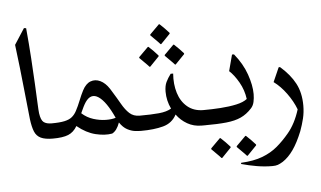

<svg xmlns="http://www.w3.org/2000/svg" viewBox="-60 -777 1933 1156"><g transform="rotate(-5 906.5 -199.0)"><path d="M239 0Q192 0 166 -12.5Q140 -25 128.5 -53Q117 -81 111 -128Q108 -156 103 -204Q98 -252 91.5 -313.5Q85 -375 77.5 -444Q70 -513 61 -582L123 -678L136 -676Q145 -579 150.5 -492.5Q156 -406 159.5 -336.5Q163 -267 165 -221Q167 -175 169 -159Q175 -117 191.5 -104.5Q208 -92 239 -92Q259 -92 269.5 -77.5Q280 -63 279 -46Q279 -29 269 -14.5Q259 0 239 0Z M597 1Q553 9 497 -4.5Q441 -18 386 -63Q365 -27 332 -13.5Q299 0 238 0Q212 0 190.5 -13Q169 -26 169 -47Q169 -68 190.5 -80Q212 -92 238 -92Q288 -92 317.5 -98.5Q347 -105 363.5 -119Q380 -133 391 -154Q405 -180 418.5 -214Q432 -248 445 -273Q465 -312 494 -323Q523 -334 553.5 -319.5Q584 -305 608 -268Q612 -262 616 -255Q644 -210 665 -173Q686 -136 710 -114Q734 -92 771 -92Q792 -92 802.5 -77Q813 -62 812 -45Q812 -28 801.5 -14Q791 0 771 0Q757 0 735 -2.5Q713 -5 688.5 -18Q664 -31 643 -62Q626 -14 597 1ZM424 -142Q423 -139 422 -137Q453 -109 491.5 -97Q530 -85 566 -84.5Q602 -84 626 -92Q580 -193 535 -223Q490 -253 455 -202Q447 -190 439.5 -175Q432 -160 424 -142Z M939 -222Q939 -257 950 -280Q961 -303 979 -327H994Q989 -263 1005.5 -209.5Q1022 -156 1060.5 -124Q1099 -92 1157 -92H1162Q1178 -92 1187 -79.5Q1196 -67 1196 -52V-42Q1196 -26 1187.5 -13Q1179 0 1162 0H1137Q1090 0 1051.5 -22Q1013 -44 987 -80Q961 -30 905.5 -15Q850 0 772 0Q737 0 719.5 -14.5Q702 -29 702 -46Q701 -63 719 -77.5Q737 -92 772 -92Q841 -92 888 -96.5Q935 -101 963 -118Q939 -168 939 -222ZM934 -510Q933 -512 922 -523Q911 -534 898 -547Q885 -560 877 -568V-573L934 -630H938Q952 -617 967 -602Q982 -587 994 -573V-568L938 -510ZM1070 -438 1014 -380H1010Q1009 -382 998 -393Q987 -404 974 -417Q961 -430 953 -438V-443L1010 -500H1014Q1028 -487 1043 -472Q1058 -457 1070 -443ZM799 -438V-443L856 -500H860Q874 -487 889 -472Q904 -457 916 -443V-438L860 -380H856Q855 -382 844 -393Q833 -404 820 -417Q807 -430 799 -438Z M1369 -410Q1419 -349 1442.5 -282Q1466 -215 1466 -162Q1466 -137 1461 -114.5Q1456 -92 1442 -77Q1412 -44 1376 -27.5Q1340 -11 1287.5 -5.5Q1235 0 1155 0Q1128 0 1107 -14.5Q1086 -29 1086 -45Q1085 -63 1106.5 -77.5Q1128 -92 1155 -92Q1207 -92 1260 -95.5Q1313 -99 1356.5 -108.5Q1400 -118 1422 -136Q1415 -190 1388 -237.5Q1361 -285 1331 -312L1357 -410ZM1394 205Q1393 203 1382 192Q1371 181 1358 168Q1345 155 1337 147V142L1394 85H1398Q1412 98 1427 113Q1442 128 1454 142V147L1398 205ZM1240 205Q1239 203 1228 192Q1217 181 1204 168Q1191 155 1183 147V142L1240 85H1244Q1258 98 1273 113Q1288 128 1300 142V147L1244 205Z M1638 -310Q1698 -258 1728 -201Q1758 -144 1758 -67Q1758 -26 1749 11Q1740 48 1726 86Q1699 153 1669.5 195Q1640 237 1605 260Q1587 271 1574 275.5Q1561 280 1541 280Q1495 280 1447.5 272Q1400 264 1354 251L1355 244Q1432 240 1484.5 220Q1537 200 1575.5 167.5Q1614 135 1649 93Q1672 66 1690.5 30.5Q1709 -5 1722 -47Q1703 -97 1668 -145Q1633 -193 1592 -223L1630 -309Z"/></g></svg>

Font: Bona Nova
Style: Regular
Weight: 400
Designer: Mateusz Machalski
Foundry: Capitalics
Version: Version 4.001; ttfautohint (v1.8.3)